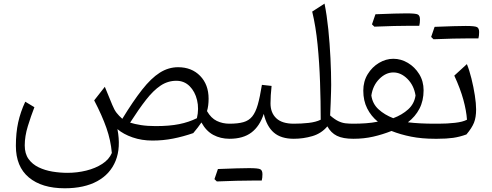

<svg xmlns="http://www.w3.org/2000/svg" viewBox="-20 -764 2708 1057"><path d="M960.4 -394Q1035.2 -394 1081.8 -346.2Q1128.4 -298.3 1128.4 -220.7Q1128.4 -181.6 1119.6 -152.3Q1141.6 -113.8 1173.3 -98.4Q1205.1 -83 1243.2 -83H1243.7V0H1243.2Q1194.3 0 1154.5 -21.2Q1114.7 -42.5 1088.9 -89.8Q1071.3 -63.5 1043.9 -31.2Q987.3 -11.7 932.6 -1Q877.9 9.8 819.3 9.8Q760.3 9.8 710 -7.6Q659.7 -24.9 626.5 -53.2Q646 48.3 616.5 121.3Q586.9 194.3 515.4 233.4Q443.8 272.5 336.4 272.5Q210.4 272.5 138.9 212.9Q67.4 153.3 67.4 39.1Q67.4 -32.7 80.1 -90.3Q92.8 -147.9 119.1 -204.1L169.4 -173.8Q150.4 -125 133.3 -69.6Q116.2 -14.2 116.2 36.6Q116.2 82 137.2 111.3Q158.2 140.6 192.9 157.2Q227.5 173.8 269 180.7Q310.5 187.5 351.6 187.5Q405.3 187.5 455.3 175Q505.4 162.6 543 138.2Q580.6 113.8 595.7 78.1Q589.8 8.8 565.9 -59.6Q542 -127.9 498.5 -211.4L557.1 -286.1L598.1 -186.5Q609.4 -158.7 621.6 -143.1Q633.8 -127.4 653.3 -109.9Q712.9 -207.5 762.5 -270.5Q812 -333.5 859.6 -363.8Q907.2 -394 960.4 -394ZM950.7 -319.3Q903.8 -319.3 864 -292.7Q824.2 -266.1 784.2 -214.8Q744.1 -163.6 696.3 -88.9Q720.2 -81.1 755.9 -75.4Q791.5 -69.8 836.9 -69.8Q913.1 -69.8 966.3 -80.6Q1019.5 -91.3 1064 -113.3Q1076.2 -165.5 1064.9 -212.6Q1053.7 -259.8 1023.9 -289.6Q994.1 -319.3 950.7 -319.3Z M1370.6 230Q1291 230 1173.8 234.9L1160.6 222.2Q1172.4 187 1179.7 166.5Q1300.3 161.6 1351.1 161.6Q1401.9 161.6 1413.3 168Q1424.8 174.3 1424.8 195.1Q1424.8 215.8 1420.9 230ZM1243.7 0Q1228 0 1228 -31.7V-51.3Q1228 -83 1243.7 -83Q1290 -83 1320.1 -91.6Q1350.1 -100.1 1368.7 -123Q1387.2 -146 1399.2 -188Q1411.1 -230 1421.9 -296.9L1475.1 -291Q1469.2 -234.9 1469.2 -194.8Q1469.2 -143.1 1501 -113Q1532.7 -83 1597.2 -83H1597.7V0H1597.2Q1527.3 0 1487.8 -33.9Q1448.2 -67.9 1432.1 -137.2Q1409.7 -68.8 1364 -34.4Q1318.4 0 1243.7 0Z M1766.6 -744.1Q1779.3 -681.6 1787.4 -602.5Q1795.4 -523.4 1799.3 -443.4Q1803.2 -363.3 1803.2 -296.9Q1803.2 -285.2 1802.5 -258.5Q1801.8 -231.9 1800.5 -197.8Q1799.3 -163.6 1797.4 -128.4Q1822.8 -106.4 1842.8 -96.9Q1862.8 -87.4 1882.3 -85.2Q1901.9 -83 1925.3 -83H1925.8V0H1925.3Q1867.7 0 1834.7 -16.4Q1801.8 -32.7 1782.2 -68.4Q1749.5 -29.3 1699.5 -14.6Q1649.4 0 1597.7 0Q1582 0 1582 -31.7V-51.3Q1582 -83 1597.7 -83Q1638.7 -83 1678.7 -87.4Q1718.8 -91.8 1745.6 -105Q1745.6 -204.6 1741.9 -311.5Q1738.3 -418.5 1728.3 -519Q1718.3 -619.6 1698.7 -700.2Z M2145.5 -440.4Q2187.5 -440.4 2225.6 -417.7Q2263.7 -395 2287.8 -356Q2312 -316.9 2312 -267.1Q2312 -209.5 2289.1 -165.5Q2266.1 -121.6 2225.6 -90.8Q2288.1 -83 2374.5 -83H2375V0H2374.5Q2302.2 0 2243.4 -11.7Q2184.6 -23.4 2135.3 -43Q2085.9 -23.4 2034.7 -11.7Q1983.4 0 1925.8 0Q1910.2 0 1910.2 -31.7V-51.3Q1910.2 -83 1925.8 -83Q1959.5 -83 1994.1 -85.4Q2028.8 -87.9 2060.1 -94.2Q2022.9 -124.5 2001.5 -167Q1980 -209.5 1980 -265.1Q1980 -315.9 2004.2 -355.5Q2028.3 -395 2066.4 -417.7Q2104.5 -440.4 2145.5 -440.4ZM2145.5 -365.2Q2104 -365.2 2068.4 -329.6Q2032.7 -293.9 2024.4 -238.3Q2030.8 -192.4 2064 -162.1Q2097.2 -131.8 2145 -113.3Q2193.8 -131.8 2227.3 -162.1Q2260.7 -192.4 2267.6 -238.3Q2258.8 -293.9 2223.1 -329.6Q2187.5 -365.2 2145.5 -365.2ZM2237.8 -622.1Q2158.2 -622.1 2041 -617.2L2027.8 -629.9Q2039.6 -665 2046.9 -685.5Q2167.5 -690.4 2218.3 -690.4Q2269 -690.4 2280.5 -684.1Q2292 -677.7 2292 -657Q2292 -636.2 2288.1 -622.1Z M2563.5 -552.7Q2483.9 -552.7 2366.7 -547.9L2353.5 -560.5Q2365.2 -595.7 2372.6 -616.2Q2493.2 -621.1 2543.9 -621.1Q2594.7 -621.1 2606.2 -614.7Q2617.7 -608.4 2617.7 -587.6Q2617.7 -566.9 2613.8 -552.7ZM2375 0Q2359.4 0 2359.4 -31.7V-51.3Q2359.4 -83 2375 -83H2393.6Q2441.4 -83 2484.9 -87.9Q2528.3 -92.8 2550.8 -105Q2547.4 -154.8 2530.8 -215.3Q2514.2 -275.9 2481 -347.7L2550.3 -411.1Q2564 -377.9 2575.4 -331.5Q2586.9 -285.2 2594 -239.5Q2601.1 -193.8 2601.1 -161.6Q2601.1 -117.7 2589.4 -88.4Q2577.6 -59.1 2547.9 -23.9Q2510.7 -10.3 2474.4 -5.1Q2438 0 2387.2 0Z"/></svg>

Font: Pinar Regular
Style: Regular
Weight: 400
Designer: Amin Abedi
Version: Version 3.000